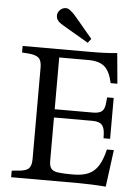

<svg xmlns="http://www.w3.org/2000/svg" viewBox="-61 -967 742 1020"><g transform="rotate(5 310.0 -457.0)"><path d="M542 6Q504 3 464.5 1.5Q425 0 398 0H37V-35L68 -38Q110 -40 126 -54.5Q142 -69 142 -105V-595Q142 -631 126 -645.5Q110 -660 68 -663L37 -665V-700H400Q441 -700 475 -701.5Q509 -703 541 -706L556 -544H520Q507 -606 478 -631Q449 -656 392 -656H236V-380H440Q475 -380 489.5 -394Q504 -408 506 -446L508 -467H543V-249H508L507 -274Q505 -308 490 -322Q475 -336 440 -336H236V-105Q236 -77 246.5 -63.5Q257 -50 284.5 -46.5Q312 -43 362 -43Q413 -43 445 -57Q477 -71 497.5 -103.5Q518 -136 531 -191H568ZM380 -747 267 -813Q254 -821 242.5 -827.5Q231 -834 220 -843Q206 -856 204.5 -873Q203 -890 215 -904Q227 -918 244 -920Q261 -922 274 -909Q286 -900 295 -890Q304 -880 314 -868L397 -769Z"/></g></svg>

Font: Hedvig Letters Serif 18pt
Style: Regular
Weight: 400
Designer: Alexander Örn & Tor Weibull
Foundry: Kanon Foundry
Version: Version 1.000